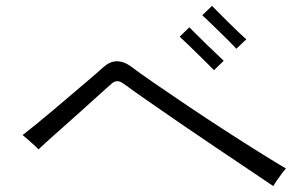

<svg xmlns="http://www.w3.org/2000/svg" viewBox="-20 -781 1040 654"><path d="M911 -147Q877 -170 825 -205Q773 -240 712.5 -280.5Q652 -321 592.5 -362Q533 -403 482.5 -438Q432 -473 401 -496Q388 -505 378.5 -504.5Q369 -504 360 -496Q343 -481 311 -452Q279 -423 241 -389Q203 -355 168 -324Q133 -293 111 -272Q107 -277 96 -287Q85 -297 73.5 -307Q62 -317 57 -321Q74 -334 103 -357.5Q132 -381 165.5 -409.5Q199 -438 232 -466Q265 -494 292 -517Q319 -540 333 -553Q376 -591 427 -554Q456 -532 507.5 -496.5Q559 -461 621.5 -419Q684 -377 747.5 -336Q811 -295 865.5 -261Q920 -227 954 -207Q950 -203 940.5 -190.5Q931 -178 922.5 -165.5Q914 -153 911 -147ZM709 -542Q701 -550 685 -566Q669 -582 650.5 -600Q632 -618 616 -633.5Q600 -649 592 -656L625 -688Q633 -680 649 -664Q665 -648 683.5 -630Q702 -612 718 -597Q734 -582 742 -574ZM785 -615Q778 -623 762 -639Q746 -655 727.5 -673Q709 -691 693 -706.5Q677 -722 669 -729L702 -761Q710 -753 726 -737Q742 -721 760 -703Q778 -685 794 -670Q810 -655 819 -647Z"/></svg>

Font: Zen Kaku Gothic Antique
Style: Regular
Weight: 400
Designer: Yoshimichi Ohira
Foundry: Positype
Version: Version 1.001